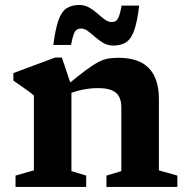

<svg xmlns="http://www.w3.org/2000/svg" viewBox="-20 -734 738 754"><path d="M260.5 -396.5V-62L318.5 -44.5V0H41V-44.5L113 -65V-359Q104.5 -367 84.5 -381.2Q64.5 -395.5 32.5 -417.5V-447L196.5 -508H223ZM398 -44.5 456.5 -62V-311.5Q456.5 -338 447.5 -354.8Q438.5 -371.5 418.2 -379.8Q398 -388 365 -388Q335.5 -388 304.8 -381.8Q274 -375.5 249.5 -365L238 -395.5Q284.5 -434 314.2 -456.2Q344 -478.5 364.8 -489.5Q385.5 -500.5 403.5 -503.8Q421.5 -507 444.5 -507Q526 -507 565 -466Q604 -425 604 -345V-65L676.5 -44.5V0H398ZM526.5 -712Q519 -648 506.8 -614.2Q494.5 -580.5 474.8 -567.8Q455 -555 425 -555Q403.5 -555 386 -565.2Q368.5 -575.5 353.5 -588.8Q338.5 -602 325 -612Q311.5 -622 298 -622Q288 -622 281 -617Q274 -612 269 -598.2Q264 -584.5 259 -557.5H189.5Q197.5 -621 209.8 -655Q222 -689 242 -701.8Q262 -714.5 291.5 -714.5Q313 -714.5 330.5 -704.2Q348 -694 363 -680.8Q378 -667.5 391.5 -657.5Q405 -647.5 418.5 -647.5Q429 -647.5 435.8 -652.5Q442.5 -657.5 447.8 -671.5Q453 -685.5 457.5 -712Z"/></svg>

Font: Newsreader 9pt SemiBold
Style: Regular
Weight: 600
Designer: Hugues Gentile
Foundry: Production Type
Version: Version 1.003